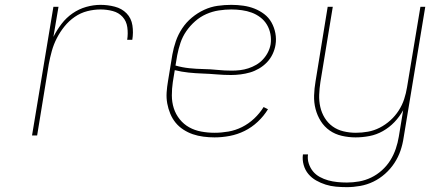

<svg xmlns="http://www.w3.org/2000/svg" viewBox="-20 -558 1840 791"><path d="M112 0 200 -530H221L200 -406Q214 -434 233.5 -459.5Q253 -485 279 -503Q305 -521 335 -529.5Q365 -538 394 -538Q424 -538 453 -530.5Q482 -523 501.5 -503Q521 -483 525.5 -453.5Q530 -424 525 -394H504Q508 -420 504.5 -445.5Q501 -471 485 -488.5Q469 -506 444.5 -512.5Q420 -519 394 -519Q367 -519 339.5 -512Q312 -505 288 -488.5Q264 -472 245.5 -449Q227 -426 214 -400.5Q201 -375 193.5 -348Q186 -321 181 -294L133 0Z M864 8Q841 8 818 5Q795 2 774.5 -5Q754 -12 735.5 -24Q717 -36 703.5 -52.5Q690 -69 681.5 -89.5Q673 -110 669 -132Q665 -154 666.5 -177Q668 -200 672 -223L690 -333Q695 -361 704.5 -388.5Q714 -416 730.5 -441Q747 -466 770.5 -485.5Q794 -505 821 -517.5Q848 -530 876.5 -534Q905 -538 933 -538Q958 -538 982.5 -534.5Q1007 -531 1028.5 -522.5Q1050 -514 1068.5 -500Q1087 -486 1098.5 -465.5Q1110 -445 1114.5 -421Q1119 -397 1115 -373Q1112 -354 1103 -335Q1094 -316 1079.5 -301Q1065 -286 1047 -275.5Q1029 -265 1010 -259.5Q991 -254 971 -251.5Q951 -249 932 -249Q902 -249 873 -251.5Q844 -254 815 -255Q786 -256 757 -259Q728 -262 700 -269L692 -220Q688 -193 688 -165Q688 -137 696 -112Q704 -87 720.5 -66.5Q737 -46 759.5 -33.5Q782 -21 809 -16Q836 -11 864 -11Q892 -11 921 -16Q950 -21 977 -34.5Q1004 -48 1027 -69.5Q1050 -91 1066 -117L1084 -108Q1067 -80 1042 -56.5Q1017 -33 987.5 -18.5Q958 -4 926.5 2Q895 8 864 8ZM935 -267Q952 -267 969 -269Q986 -271 1003 -276.5Q1020 -282 1035.5 -291Q1051 -300 1063.5 -313.5Q1076 -327 1084 -343Q1092 -359 1095 -376Q1098 -397 1094 -418Q1090 -439 1079.5 -456.5Q1069 -474 1052.5 -486.5Q1036 -499 1017 -506Q998 -513 976.5 -516Q955 -519 933 -519Q908 -519 881.5 -515Q855 -511 830 -500Q805 -489 784 -470.5Q763 -452 747.5 -429.5Q732 -407 723.5 -381.5Q715 -356 710 -330L703 -288Q731 -280 760 -277Q789 -274 818 -273.5Q847 -273 876 -270Q905 -267 935 -267Z M1409 213Q1386 213 1364 211Q1342 209 1321.5 202.5Q1301 196 1282.5 185.5Q1264 175 1250.5 159Q1237 143 1231 121.5Q1225 100 1228 78H1249Q1246 97 1252 115.5Q1258 134 1269.5 148Q1281 162 1297.5 171Q1314 180 1332 185Q1350 190 1369.5 192Q1389 194 1409 194Q1434 194 1459.5 189.5Q1485 185 1509 173.5Q1533 162 1553.5 143.5Q1574 125 1588 102.5Q1602 80 1610.5 55Q1619 30 1623 5L1641 -104Q1626 -77 1605 -55Q1584 -33 1557.5 -18Q1531 -3 1502 2.5Q1473 8 1445 8Q1416 8 1388 1.5Q1360 -5 1338 -20.5Q1316 -36 1301.5 -59Q1287 -82 1280 -109Q1273 -136 1274 -165Q1275 -194 1280 -223L1330 -530H1351L1300 -220Q1296 -194 1295 -168Q1294 -142 1299.5 -117.5Q1305 -93 1318 -72Q1331 -51 1350.5 -37Q1370 -23 1395 -17Q1420 -11 1446 -11Q1471 -11 1496 -15.5Q1521 -20 1544.5 -32Q1568 -44 1588 -62Q1608 -80 1622.5 -102.5Q1637 -125 1645 -149.5Q1653 -174 1657 -199L1712 -530H1732L1643 8Q1639 36 1630 62.5Q1621 89 1605 113.5Q1589 138 1566.5 158Q1544 178 1518 190.5Q1492 203 1464 208Q1436 213 1409 213Z"/></svg>

Font: Iosevka Curly Thin Extended
Style: Italic
Weight: 100
Width: 7
Italic angle: -9°
Monospace: yes
Designer: Belleve Invis
Foundry: Belleve Invis
Version: Version 11.1.0; ttfautohint (v1.8.3)